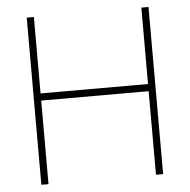

<svg xmlns="http://www.w3.org/2000/svg" viewBox="-51 -750 792 801"><g transform="rotate(-5 345.0 -350.0)"><path d="M120 0H90V-700H120V-380H570V-700H600V0H570V-350H120Z"/></g></svg>

Font: Metropolitano Thin
Style: Regular
Weight: 250
Designer: Fonts by Alex Slobzheninov & Chris M. Simpson / Changes by Cristiano Sobral
Foundry: Fonts by Alex Slobzheninov & Chris M. Simpson / Changes by Cristiano Sobral
Version: Version 1.00;August 30, 2020;FontCreator 13.0.0.2681 64-bit